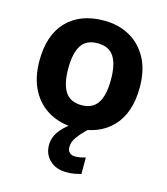

<svg xmlns="http://www.w3.org/2000/svg" viewBox="-117 -647 853 978"><g transform="rotate(15 309.5 -158.0)"><path d="M574 -274Q574 -138 502.5 -64Q431 10 308 10Q232 10 172.5 -23Q113 -56 79 -119.5Q45 -183 45 -274Q45 -410 116 -483Q187 -556 311 -556Q388 -556 447 -523Q506 -490 540 -427.5Q574 -365 574 -274ZM197 -274Q197 -193 223.5 -151.5Q250 -110 310 -110Q369 -110 395.5 -151.5Q422 -193 422 -274Q422 -355 395.5 -395.5Q369 -436 309 -436Q250 -436 223.5 -395.5Q197 -355 197 -274ZM306 111Q306 131 317 141Q328 151 345 151Q361 151 376 148Q391 145 401 142V229Q385 233 367 236.5Q349 240 325 240Q269 240 236 208.5Q203 177 203 128Q203 84 235 46Q267 8 313 -17L378 0Q344 32 325 58.5Q306 85 306 111Z"/></g></svg>

Font: Noto IKEA Arabic
Style: Bold
Weight: 700
Designer: Monotype Design Team
Foundry: Monotype Imaging Inc.
Version: Version 1.200